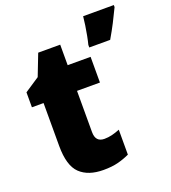

<svg xmlns="http://www.w3.org/2000/svg" viewBox="-140 -863 867 976"><g transform="rotate(-20 294.0 -375.0)"><path d="M311 -137Q332 -137 352.5 -142Q373 -147 395 -156V-21Q365 -7 332 1.5Q299 10 253 10Q171 10 126.5 -32.5Q82 -75 82 -182V-414H19V-495L99 -548L144 -664H263V-553H387V-414H263V-191Q263 -137 311 -137ZM588 -749Q570 -711 552 -676Q534 -641 510 -600H397V-614Q402 -633 407 -659Q412 -685 416 -712Q420 -739 422 -760H588Z"/></g></svg>

Font: Noto Sans Ethiopic SemiCondensed Black
Style: Regular
Weight: 900
Width: 4
Designer: Monotype Design Team
Foundry: Monotype Imaging Inc.
Version: Version 2.102; ttfautohint (v1.8.4.7-5d5b)